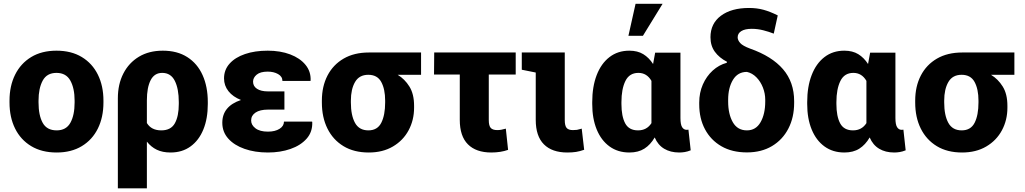

<svg xmlns="http://www.w3.org/2000/svg" viewBox="-20 -811 5520 1034"><path d="M285.2 10.3Q205.1 10.3 148.2 -23.9Q91.3 -58.1 61.3 -118.7Q31.2 -179.2 31.2 -259.3V-269Q31.2 -348.1 61.3 -408.7Q91.3 -469.2 147.9 -503.7Q204.6 -538.1 284.2 -538.1Q363.8 -538.1 420.4 -503.9Q477.1 -469.7 507.1 -408.9Q537.1 -348.1 537.1 -269V-259.3Q537.1 -179.7 507.1 -118.9Q477.1 -58.1 420.4 -23.9Q363.8 10.3 285.2 10.3ZM285.2 -108.9Q336.4 -108.9 359.1 -149.9Q381.8 -190.9 381.8 -259.3V-269Q381.8 -335.4 358.9 -377Q335.9 -418.5 284.2 -418.5Q232.4 -418.5 210 -377Q187.5 -335.4 187.5 -269V-259.3Q187.5 -189.9 210 -149.4Q232.4 -108.9 285.2 -108.9Z M614.7 203.1V-281.7Q614.7 -357.4 644.3 -415Q673.8 -472.7 728 -505.4Q782.2 -538.1 856.9 -538.1Q934.6 -538.1 988.8 -503.4Q1043 -468.8 1071 -406.5Q1099.1 -344.2 1099.1 -261.2V-251Q1099.1 -172.4 1075.2 -113.8Q1051.3 -55.2 1006.3 -22.5Q961.4 10.3 898.4 10.3Q855.5 10.3 824.5 -4.6Q793.5 -19.5 771 -48.3V203.1ZM848.6 -108.9Q900.4 -108.9 921.6 -147Q942.9 -185.1 942.9 -251V-261.2Q942.9 -333 921.4 -375.7Q899.9 -418.5 853.5 -418.5Q811.5 -418.5 791.3 -379.2Q771 -339.8 771 -270.5V-148.4Q794.9 -108.9 848.6 -108.9Z M1422.9 10.3Q1352.5 10.3 1296.9 -9.3Q1241.2 -28.8 1209.2 -64.7Q1177.2 -100.6 1177.2 -149.9Q1177.2 -238.8 1277.8 -272.5Q1234.4 -289.6 1210.4 -319.8Q1186.5 -350.1 1186.5 -388.7Q1186.5 -435.1 1216.6 -468.5Q1246.6 -502 1299.6 -520Q1352.5 -538.1 1421.9 -538.1Q1489.7 -538.1 1542.7 -518.1Q1595.7 -498 1625.2 -461.9Q1654.8 -425.8 1652.8 -377.9L1651.9 -375H1501Q1501 -398.9 1477.5 -412.1Q1454.1 -425.3 1421.9 -425.3Q1381.8 -425.3 1362.3 -408.9Q1342.8 -392.6 1342.8 -371.1Q1342.8 -346.7 1364 -332.8Q1385.3 -318.8 1423.3 -318.8H1511.7V-220.7H1423.3Q1379.9 -220.7 1356.2 -204.8Q1332.5 -189 1332.5 -162.1Q1332.5 -137.7 1356 -119.9Q1379.4 -102.1 1422.9 -102.1Q1461.4 -102.1 1485.4 -117.2Q1509.3 -132.3 1509.3 -156.2H1660.6L1661.6 -153.3Q1663.6 -100.6 1631.3 -64.2Q1599.1 -27.8 1544.4 -8.8Q1489.7 10.3 1422.9 10.3Z M1965.8 10.3Q1886.2 10.3 1829.8 -23.9Q1773.4 -58.1 1743.4 -118.7Q1713.4 -179.2 1713.4 -259.3V-269Q1713.4 -345.7 1743.7 -404.1Q1773.9 -462.4 1830.6 -495.4Q1887.2 -528.3 1966.8 -528.3H2247.6V-408.2H2121.6Q2159.7 -385.3 2184.8 -345Q2210 -304.7 2210 -241.2V-231Q2210 -164.1 2180.4 -109.1Q2150.9 -54.2 2095.9 -22Q2041 10.3 1965.8 10.3ZM1963.9 -108.9Q2012.7 -108.9 2033.4 -149.9Q2054.2 -190.9 2054.2 -259.3V-269Q2054.2 -331.1 2033.2 -369.6Q2012.2 -408.2 1963.4 -408.2Q1914.6 -408.2 1892.1 -369.4Q1869.6 -330.6 1869.6 -269V-259.3Q1869.6 -189.9 1891.8 -149.4Q1914.1 -108.9 1963.9 -108.9Z M2626 10.3Q2543.9 10.3 2500 -33.7Q2456.1 -77.6 2456.1 -165.5V-409.7H2317.4L2318.4 -528.3H2757.3V-409.7H2612.3V-164.6Q2612.3 -133.8 2622.8 -122.1Q2633.3 -110.4 2658.2 -110.4Q2678.7 -110.4 2704.1 -118.2L2716.3 -3.9Q2676.3 10.3 2626 10.3Z M3035.2 10.3Q2953.1 10.3 2909.2 -33.7Q2865.2 -77.6 2865.2 -165.5V-420.4L2790 -435.5V-528.3H3021.5V-164.6Q3021.5 -133.8 3031.5 -122.1Q3041.5 -110.4 3064.9 -110.4Q3079.6 -110.4 3086.9 -111.6Q3094.2 -112.8 3112.8 -118.2L3126 -4.4Q3102.5 3.9 3082.3 7.1Q3062 10.3 3035.2 10.3Z M3369.6 10.3Q3307.6 10.3 3262.7 -22.2Q3217.8 -54.7 3193.6 -113.5Q3169.4 -172.4 3169.4 -251V-261.2Q3169.4 -344.2 3193.4 -406.5Q3217.3 -468.8 3262.2 -503.4Q3307.1 -538.1 3369.1 -538.1Q3413.6 -538.1 3444.3 -519.3Q3475.1 -500.5 3497.1 -466.3L3508.3 -527.3H3644.5V-175.3Q3644.5 -140.1 3653.6 -126Q3662.6 -111.8 3678.2 -111.8Q3684.1 -111.8 3687.5 -112.8L3699.7 -1.5Q3682.6 5.4 3667.7 7.8Q3652.8 10.3 3637.7 10.3Q3590.8 10.3 3556.9 -10Q3522.9 -30.3 3505.9 -70.8Q3482.9 -31.2 3450.2 -10.5Q3417.5 10.3 3369.6 10.3ZM3416 -108.9Q3463.4 -108.9 3488.3 -147.9V-375.5Q3463.4 -418.5 3418 -418.5Q3369.6 -418.5 3348.1 -375Q3326.7 -331.5 3326.7 -261.2V-251Q3326.7 -184.6 3346.9 -146.7Q3367.2 -108.9 3416 -108.9ZM3364.3 -618.2 3402.8 -790.5H3548.3L3442.4 -618.2Z M4002.4 9.8Q3922.4 9.8 3865 -23.4Q3807.6 -56.6 3776.6 -115Q3745.6 -173.3 3745.6 -249.5V-258.8Q3745.6 -311.5 3765.1 -356Q3784.7 -400.4 3818.1 -430.9Q3851.6 -461.4 3893.6 -472.7L3895.5 -478Q3853 -500 3829.6 -532.5Q3806.2 -564.9 3806.2 -610.4Q3806.2 -684.1 3862.3 -726.1Q3918.5 -768.1 4014.2 -768.1Q4055.7 -768.1 4091.1 -758.5Q4126.5 -749 4168.5 -728L4147 -629.9Q4121.1 -640.1 4090.6 -647.9Q4060.1 -655.8 4028.3 -655.8Q3992.2 -655.8 3972.4 -643.6Q3952.6 -631.3 3952.6 -609.9Q3952.6 -594.7 3966.3 -579.3Q3980 -564 4019.5 -549.3Q4137.2 -507.8 4197 -438.2Q4256.8 -368.7 4256.8 -266.1V-256.8Q4256.8 -178.7 4225.8 -118.7Q4194.8 -58.6 4137.7 -24.4Q4080.6 9.8 4002.4 9.8ZM4002.4 -108.9Q4050.8 -108.9 4075.9 -152.8Q4101.1 -196.8 4101.1 -264.6V-273.9Q4101.1 -307.6 4088.6 -339.6Q4076.2 -371.6 4053.7 -394.5Q4031.2 -417.5 4002.4 -423.8Q3953.1 -423.8 3927.2 -380.9Q3901.4 -337.9 3901.4 -273.9V-264.6Q3901.4 -196.8 3926.5 -152.8Q3951.7 -108.9 4002.4 -108.9Z M4527.3 10.3Q4465.3 10.3 4420.4 -22.2Q4375.5 -54.7 4351.3 -113.5Q4327.1 -172.4 4327.1 -251V-261.2Q4327.1 -344.2 4351.1 -406.5Q4375 -468.8 4419.9 -503.4Q4464.8 -538.1 4526.9 -538.1Q4571.3 -538.1 4602.1 -519.3Q4632.8 -500.5 4654.8 -466.3L4666 -527.3H4802.2V-175.3Q4802.2 -140.1 4811.3 -126Q4820.3 -111.8 4835.9 -111.8Q4841.8 -111.8 4845.2 -112.8L4857.4 -1.5Q4840.3 5.4 4825.4 7.8Q4810.5 10.3 4795.4 10.3Q4748.5 10.3 4714.6 -10Q4680.7 -30.3 4663.6 -70.8Q4640.6 -31.2 4607.9 -10.5Q4575.2 10.3 4527.3 10.3ZM4573.7 -108.9Q4621.1 -108.9 4646 -147.9V-375.5Q4621.1 -418.5 4575.7 -418.5Q4527.3 -418.5 4505.9 -375Q4484.4 -331.5 4484.4 -261.2V-251Q4484.4 -184.6 4504.6 -146.7Q4524.9 -108.9 4573.7 -108.9Z M5161.1 10.3Q5081.5 10.3 5025.1 -23.9Q4968.8 -58.1 4938.7 -118.7Q4908.7 -179.2 4908.7 -259.3V-269Q4908.7 -345.7 4939 -404.1Q4969.2 -462.4 5025.9 -495.4Q5082.5 -528.3 5162.1 -528.3H5442.9V-408.2H5316.9Q5355 -385.3 5380.1 -345Q5405.3 -304.7 5405.3 -241.2V-231Q5405.3 -164.1 5375.7 -109.1Q5346.2 -54.2 5291.3 -22Q5236.3 10.3 5161.1 10.3ZM5159.2 -108.9Q5208 -108.9 5228.8 -149.9Q5249.5 -190.9 5249.5 -259.3V-269Q5249.5 -331.1 5228.5 -369.6Q5207.5 -408.2 5158.7 -408.2Q5109.9 -408.2 5087.4 -369.4Q5064.9 -330.6 5064.9 -269V-259.3Q5064.9 -189.9 5087.2 -149.4Q5109.4 -108.9 5159.2 -108.9Z"/></svg>

Font: Roboto Slab ExtraBold
Style: Regular
Weight: 800
Designer: Google
Version: Version 2.001; ttfautohint (v1.8.3)